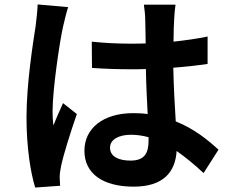

<svg xmlns="http://www.w3.org/2000/svg" viewBox="-20 -798 1040 862"><path d="M149 -778C148 -746 143 -708 140 -681C128 -605 99 -421 99 -271C99 -137 117 -24 138 44L250 36C249 22 248 5 248 -5C248 -16 251 -37 254 -51C265 -105 297 -205 325 -286L263 -335C249 -303 233 -269 220 -235C217 -254 216 -279 216 -298C216 -397 248 -612 263 -678C267 -696 279 -746 286 -766ZM647 -167C647 -108 627 -77 566 -77C514 -77 474 -94 474 -135C474 -171 512 -193 568 -193C595 -193 621 -189 647 -182ZM961 -126C914 -169 852 -220 769 -253C765 -320 760 -399 758 -494C812 -498 865 -504 912 -511V-634C864 -624 813 -617 759 -611C759 -654 761 -691 762 -713C763 -734 765 -757 768 -777H626C629 -757 632 -727 632 -712C633 -690 633 -651 634 -603C611 -602 588 -602 565 -602C506 -602 449 -605 392 -611L393 -493C451 -489 507 -487 565 -487C588 -487 611 -487 635 -488C636 -418 640 -347 643 -286C622 -289 600 -290 578 -290C443 -290 359 -222 359 -121C359 -17 444 40 580 40C714 40 767 -26 773 -120C812 -93 852 -60 894 -21Z"/></svg>

Font: Noto Sans T Chinese Bold
Style: Bold
Weight: 700
Designer: Ryoko NISHIZUKA (kana & ideographs); Paul D. Hunt (Latin, Greek & Cyrillic); Wenlong ZHANG (bopomofo); Sandoll Communica
Foundry: Adobe Systems Incorporated
Version: Version 1.000;PS 1;hotconv 1.0.78;makeotf.lib2.5.61930